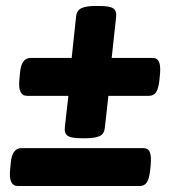

<svg xmlns="http://www.w3.org/2000/svg" viewBox="-20 -623 580 643"><path d="M253 -160Q219 -160 207 -168Q195 -176 197 -196L209 -302H71Q39 -302 45 -358L47 -379Q51 -429 83 -429H220L235 -569Q237 -588 252.5 -595.5Q268 -603 299 -603H313Q347 -603 359 -595Q371 -587 369 -567L354 -429H490Q507 -429 512.5 -416Q518 -403 516 -377L514 -356Q511 -327 503 -314.5Q495 -302 478 -302H343L331 -194Q329 -175 314 -167.5Q299 -160 267 -160ZM40 0Q8 0 14 -56L16 -77Q20 -127 52 -127H459Q476 -127 481.5 -114Q487 -101 485 -75L483 -54Q480 -25 472 -12.5Q464 0 447 0Z"/></svg>

Font: Asap Semi Condensed Semi Condensed Black
Style: Italic
Weight: 900
Width: 4
Italic angle: -6°
Designer: Pablo Cosgaya
Foundry: Omnibus-Type
Version: Version 3.001; ttfautohint (v1.8.4.7-5d5b)